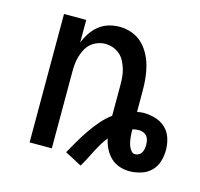

<svg xmlns="http://www.w3.org/2000/svg" viewBox="-87 -622 782 751"><g transform="rotate(15 304.0 -246.0)"><path d="M301 36 233 0Q247 -25 261.5 -50Q276 -75 292.5 -99Q309 -123 328 -145Q347 -167 370 -184V-310Q370 -326 368.5 -342Q367 -358 362.5 -373Q358 -388 350.5 -402.5Q343 -417 331 -427.5Q319 -438 303.5 -443.5Q288 -449 272 -449Q257 -449 241.5 -443.5Q226 -438 214 -427.5Q202 -417 194.5 -402.5Q187 -388 182.5 -373Q178 -358 176.5 -342Q175 -326 175 -310V0H85V-520H175V-428Q183 -449 195.5 -468Q208 -487 225.5 -501Q243 -515 264.5 -521.5Q286 -528 309 -528Q334 -528 358 -519.5Q382 -511 400 -494Q418 -477 430 -455Q442 -433 448.5 -409Q455 -385 457.5 -360Q460 -335 460 -310V-224Q467 -225 473.5 -226Q480 -227 486 -227Q510 -227 534 -220Q558 -213 575.5 -196.5Q593 -180 600.5 -156.5Q608 -133 608 -109Q608 -85 601 -62Q594 -39 577 -22.5Q560 -6 536.5 1Q513 8 490 8Q469 8 449 1Q429 -6 414 -20.5Q399 -35 389.5 -54.5Q380 -74 376 -94Q364 -79 354.5 -63Q345 -47 336.5 -30.5Q328 -14 319.5 3Q311 20 301 36ZM495 -62Q503 -62 510 -66Q517 -70 521 -77Q525 -84 526.5 -92Q528 -100 528 -108Q528 -118 526 -127Q524 -136 518.5 -143Q513 -150 504 -153.5Q495 -157 486 -157Q480 -157 473 -156Q466 -155 460 -153Q460 -144 460.5 -135.5Q461 -127 462 -118Q463 -109 465 -100.5Q467 -92 470.5 -84Q474 -76 480 -69Q486 -62 495 -62Z"/></g></svg>

Font: Iosevka Medium Extended
Style: Regular
Weight: 500
Width: 7
Monospace: yes
Designer: Belleve Invis
Foundry: Belleve Invis
Version: Version 32.5.0; ttfautohint (v1.8.4)